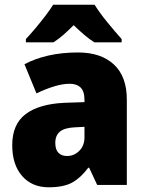

<svg xmlns="http://www.w3.org/2000/svg" viewBox="-20 -786 618 816"><path d="M312 -563Q409 -563 464 -512Q519 -461 519 -363V0H393L359 -73H355Q323 -30 286.5 -10Q250 10 187 10Q116 10 74 -38Q32 -86 32 -169Q32 -258 89 -301Q146 -344 253 -349L339 -352V-362Q339 -398 322.5 -414Q306 -430 276 -430Q247 -430 210.5 -419Q174 -408 135 -389L84 -513Q129 -537 186 -550Q243 -563 312 -563ZM300 -245Q254 -243 234.5 -226.5Q215 -210 215 -179Q215 -150 228.5 -136.5Q242 -123 265 -123Q295 -123 317 -145Q339 -167 339 -202V-247ZM382 -766Q403 -732 436.5 -691Q470 -650 497 -620V-606H381Q359 -620 338 -638Q317 -656 293 -679Q269 -655 249 -637.5Q229 -620 207 -606H90V-620Q107 -638 129 -664Q151 -690 172 -717.5Q193 -745 206 -766Z"/></svg>

Font: Noto Sans Bengali SemiCondensed Black
Style: Regular
Weight: 900
Width: 4
Designer: Joana Ranito - Universal Thirst; Jelle Bosma - Monotype Design Team
Foundry: Universal Thirst ehf.
Version: Version 3.000; ttfautohint (v1.8.4.7-5d5b)